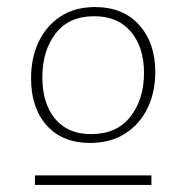

<svg xmlns="http://www.w3.org/2000/svg" viewBox="-20 -720 528 544"><path d="M235 -315Q157 -315 112.5 -364.5Q68 -414 68 -498Q68 -557 90 -602.5Q112 -648 152.5 -674Q193 -700 249 -700Q329 -700 374.5 -649Q420 -598 420 -516Q420 -459 398 -413.5Q376 -368 334.5 -341.5Q293 -315 235 -315ZM238 -340Q311 -340 349.5 -389.5Q388 -439 388 -513Q388 -586 351 -630Q314 -674 247 -674Q175 -674 137.5 -625Q100 -576 100 -501Q100 -427 136 -383.5Q172 -340 238 -340ZM79 -196V-223H409V-196Z"/></svg>

Font: Bitter ExtraLight
Style: Regular
Weight: 200
Designer: Sol Matas, and Bitter project Authors
Foundry: Sol Matas
Version: Version 2.001